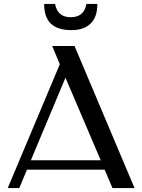

<svg xmlns="http://www.w3.org/2000/svg" viewBox="-20 -961 724 981"><path d="M667.5 0H554.7L514.6 -94.2H117.7L78.6 0H19.5L285.6 -632.8L246.6 -726.1H360.8ZM137.7 -142.1H494.6L314.5 -564ZM205.6 -940.9H261.2Q274.4 -873 341.3 -873Q409.7 -873 421.4 -940.9H477.5Q477.5 -874 442.9 -840.6Q408.2 -807.1 345.2 -807.1Q275.4 -807.1 240.5 -839.6Q205.6 -872.1 205.6 -940.9Z"/></svg>

Font: Federov2
Style: Regular
Weight: 400
Designer: Olexa M. Volochay | Cyreal.org
Foundry: Olexa M. Volochay | Cyreal.org
Version: Version 1.000